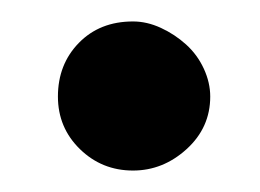

<svg xmlns="http://www.w3.org/2000/svg" viewBox="-20 -168 242 179"><path d="M104 -9Q75 -9 54.5 -29Q34 -49 34 -78Q34 -108 53.5 -128Q73 -148 104 -148Q117 -148 130 -142Q143 -136 153.5 -126.5Q164 -117 170 -104Q176 -91 176 -78Q176 -49 154 -29Q132 -9 104 -9Z"/></svg>

Font: Ekushey Lal Sabuj
Style: Regular
Weight: 400
Designer: Al Mamun Sumon
Foundry: Al Mamun Sumon
Version: Version 1.0